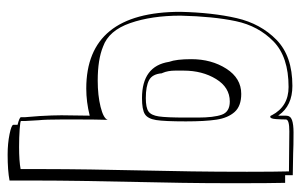

<svg xmlns="http://www.w3.org/2000/svg" viewBox="-163 -388 789 503"><g transform="rotate(90 231.5 -136.5)"><path d="M287 203V192L284 154Q282 120 282 97L283 23Q247 32 212 32Q11 32 11 -215Q13 -299 27.5 -362Q42 -425 84.5 -466.5Q127 -508 205 -508Q257 -508 282 -472L283 -471V-491Q283 -503 294.5 -507Q306 -511 327 -511Q363 -511 382 -510L439 -509V-489H459Q460 -450 460 -358Q460 -280 459 -219Q458 -158 457 -114Q453 64 453 158V233Q427 238 385 238Q356 238 331.5 233Q307 228 307 223V212Q287 207 287 203ZM365 208Q402 208 423 204V138Q423 42 427 -138Q428 -181 429 -244Q430 -307 430 -389Q430 -463 429 -499L324 -500Q293 -500 293 -491Q293 -480 292 -465Q291 -450 286 -450Q283 -450 282 -454Q259 -498 208 -498Q129 -498 88.5 -458.5Q48 -419 35.5 -360Q23 -301 21 -215Q21 -139 40.5 -83Q60 -27 102 -12Q136 2 191 2Q230 2 260 -5.5Q290 -13 294 -24Q293 7 293 51V97Q293 138 295 157L297 192V203Q297 205 318.5 206.5Q340 208 365 208ZM226 -374Q258 -374 273.5 -356.5Q289 -339 293.5 -309Q298 -279 298 -229Q298 -173 294.5 -151Q291 -129 279 -121.5Q267 -114 237 -114Q153 -114 142 -185Q135 -204 135 -243Q135 -296 160 -335Q185 -374 226 -374ZM237 -124Q262 -124 272 -131Q282 -138 285 -158Q288 -178 288 -229V-260Q288 -302 280.5 -323Q273 -344 246 -344Q209 -344 187 -308Q165 -272 165 -223Q165 -220 165 -201Q165 -182 171 -168L172 -166Q174 -141 190 -132.5Q206 -124 237 -124Z"/></g></svg>

Font: Londrina Shadow
Style: Regular
Weight: 400
Designer: Marcelo Magalhaes
Foundry: Marcelo Magalhães
Version: Version 1.002